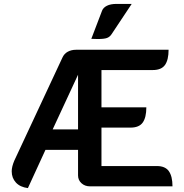

<svg xmlns="http://www.w3.org/2000/svg" viewBox="-20 -955 944 984"><path d="M300 -660Q309 -680 327.5 -690Q346 -700 370 -700H844Q844 -648 825.5 -622Q807 -596 763 -596H500V-405H730Q730 -353 711.5 -327Q693 -301 649 -301H500V-104H784Q827 -104 845.5 -77.5Q864 -51 864 0H441Q415 0 397.5 -16Q380 -32 380 -56V-187H213L123 9Q83 4 61.5 -19.5Q40 -43 40 -77Q40 -100 53 -131ZM380 -292V-572L250 -292ZM503 -900Q509 -916 528 -925.5Q547 -935 578 -935H655L552 -780Q543 -766 528.5 -760.5Q514 -755 480 -755Q460 -755 448 -756Z"/></svg>

Font: K2D SemiBold
Style: Regular
Weight: 600
Designer: Katatrad Aksorn Co.,Ltd.
Foundry: Cadson Demak Co.,Ltd.
Version: Version 1.000; ttfautohint (v1.6)